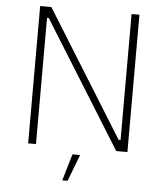

<svg xmlns="http://www.w3.org/2000/svg" viewBox="-58 -751 836 975"><g transform="rotate(5 359.5 -264.0)"><path d="M107 0H147V-643H156L556 0H613V-700H573V-58H563L164 -700H107ZM296 172H323L375 36H336Z"/></g></svg>

Font: Fixel Display ExtraLight
Style: Regular
Weight: 200
Designer: AlfaBravo + MacPaw
Foundry: Kyrylo Tkachov, Marchela Mozhyna, Serhii Makarenko, Maria Weinstein, Zakhar Kryvoshyya
Version: Version 1.211